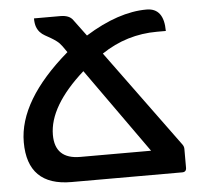

<svg xmlns="http://www.w3.org/2000/svg" viewBox="-49 -714 800 765"><g transform="rotate(-5 351.0 -331.5)"><path d="M649.4 0H206.5Q30.8 0 30.8 -174.3Q30.8 -341.3 235.4 -517.1L218.3 -541.5Q208.5 -555.2 197 -563.7Q185.5 -572.3 174.1 -578.9Q162.6 -585.4 151.6 -591.6Q140.6 -597.7 132.3 -606.7Q124 -615.7 119.1 -628.9Q114.3 -642.1 114.3 -662.6H219.7Q255.4 -662.6 269.5 -642.6L318.8 -576.2Q451.7 -658.7 564 -658.7Q633.3 -658.7 633.3 -566.9H598.1Q476.6 -566.9 375.5 -499L660.2 -109.9Q666 -101.6 666 -92.3V-17.1Q666 0 649.4 0ZM533.2 -96.7 292 -436Q148.9 -308.1 148.9 -193.4Q148.9 -96.7 250 -96.7Z"/></g></svg>

Font: Bainsley
Style: Bold
Weight: 700
Designer: Paul James MIller
Foundry: High-Logic / Made with FontCreator
Version: Version 1.411;March 28, 2021;FontCreator 13.0.0.2683 64-bit